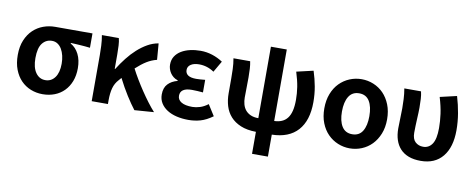

<svg xmlns="http://www.w3.org/2000/svg" viewBox="-73 -1058 3970 1608"><g transform="rotate(10 1912.0 -254.5)"><path d="M305 14Q251 14 203.5 -5Q156 -24 120.5 -60.5Q85 -97 64.5 -150.5Q44 -204 44 -274Q44 -346 66.5 -400Q89 -454 126.5 -489.5Q164 -525 212 -542.5Q260 -560 312 -560H629V-438Q606 -441 585.5 -442.5Q565 -444 545.5 -445.5Q526 -447 506 -448Q486 -449 464 -450V-445Q509 -420 534 -370Q559 -320 559 -251Q559 -189 540 -140Q521 -91 487 -56.5Q453 -22 406.5 -4Q360 14 305 14ZM307 -106Q358 -106 388.5 -148Q419 -190 419 -265Q419 -301 411.5 -332.5Q404 -364 390 -388Q376 -412 355 -426Q334 -440 307 -440Q257 -440 225.5 -400.5Q194 -361 194 -274Q194 -194 225 -150Q256 -106 307 -106Z M1086 12Q1051 -33 1011 -96.5Q971 -160 933 -235L913 -212Q883 -180 871 -136.5Q859 -93 859 -32V0H721V-393Q721 -426 719 -471.5Q717 -517 709 -560H853Q860 -534 862 -498Q864 -462 864 -423V-300H868Q900 -351 936 -397Q972 -443 1012.5 -479.5Q1053 -516 1097 -541Q1141 -566 1189 -574L1200 -436Q1155 -425 1115 -400.5Q1075 -376 1027 -332Q1048 -291 1075 -246Q1102 -201 1131.5 -157Q1161 -113 1191.5 -72.5Q1222 -32 1251 0Z M1544 14Q1491 14 1444.5 3Q1398 -8 1363.5 -30Q1329 -52 1309 -84Q1289 -116 1289 -158Q1289 -215 1319.5 -247Q1350 -279 1400 -292V-297Q1378 -304 1362 -317Q1346 -330 1335.5 -346Q1325 -362 1319.5 -380Q1314 -398 1314 -416Q1314 -457 1333 -486.5Q1352 -516 1384.5 -535.5Q1417 -555 1459 -564.5Q1501 -574 1547 -574Q1598 -574 1646.5 -558.5Q1695 -543 1737 -515L1682 -420Q1624 -460 1554 -460Q1511 -460 1484.5 -443Q1458 -426 1458 -396Q1458 -367 1480.5 -351.5Q1503 -336 1550 -336Q1567 -336 1586.5 -337.5Q1606 -339 1626 -341V-234Q1602 -236 1578.5 -237.5Q1555 -239 1532 -239Q1433 -239 1433 -172Q1433 -138 1465 -118.5Q1497 -99 1559 -99Q1588 -99 1622.5 -109.5Q1657 -120 1691 -146L1750 -53Q1696 -14 1647 0Q1598 14 1544 14Z M2507 -574Q2528 -509 2539.5 -445.5Q2551 -382 2551 -314Q2551 -157 2475.5 -73Q2400 11 2255 14V201H2120V14Q2043 13 1989.5 -9.5Q1936 -32 1902.5 -69.5Q1869 -107 1854 -157Q1839 -207 1839 -264V-393Q1839 -426 1837.5 -470Q1836 -514 1828 -560H1970Q1976 -531 1978 -496.5Q1980 -462 1980 -423Q1980 -405 1979.5 -381.5Q1979 -358 1979 -335Q1979 -312 1978.5 -290Q1978 -268 1978 -253Q1978 -223 1985.5 -195.5Q1993 -168 2009.5 -147.5Q2026 -127 2053.5 -114.5Q2081 -102 2120 -102V-710H2255V-102Q2291 -103 2319 -115Q2347 -127 2366 -151.5Q2385 -176 2394.5 -214.5Q2404 -253 2404 -308Q2404 -362 2395.5 -416.5Q2387 -471 2365 -541Z M2917 14Q2864 14 2815.5 -6Q2767 -26 2730 -63.5Q2693 -101 2671.5 -155.5Q2650 -210 2650 -279Q2650 -349 2671.5 -404Q2693 -459 2730 -496.5Q2767 -534 2815.5 -554Q2864 -574 2917 -574Q2970 -574 3018.5 -554Q3067 -534 3103.5 -496.5Q3140 -459 3162 -404Q3184 -349 3184 -279Q3184 -210 3162 -155.5Q3140 -101 3103.5 -63.5Q3067 -26 3018.5 -6Q2970 14 2917 14ZM2917 -106Q2976 -106 3004.5 -152.5Q3033 -199 3033 -279Q3033 -360 3004.5 -407Q2976 -454 2917 -454Q2858 -454 2829 -407Q2800 -360 2800 -279Q2800 -199 2829 -152.5Q2858 -106 2917 -106Z M3520 14Q3461 14 3417.5 -2.5Q3374 -19 3345.5 -50Q3317 -81 3303 -124Q3289 -167 3289 -221Q3289 -264 3291 -306.5Q3293 -349 3293 -393Q3293 -426 3291 -470Q3289 -514 3281 -560H3423Q3430 -531 3432 -496.5Q3434 -462 3434 -423Q3434 -404 3433 -378.5Q3432 -353 3430.5 -324.5Q3429 -296 3428 -266Q3427 -236 3427 -209Q3427 -155 3454 -130.5Q3481 -106 3520 -106Q3569 -106 3597 -148Q3625 -190 3625 -283Q3625 -340 3616.5 -402.5Q3608 -465 3585 -541L3727 -574Q3748 -504 3760 -433Q3772 -362 3772 -290Q3772 -146 3706.5 -66Q3641 14 3520 14Z"/></g></svg>

Font: SpoqaHanSansJP-Bold
Style: Regular
Weight: 700
Designer: [Source Han Sans]
Ryoko NISHIZUKA  (kana & ideographs); Paul D. Hunt (Latin, Greek & Cyrillic); Wenlong ZHANG  (bopomofo
Foundry: Spoqa (http://bi.spoqa.com)
Version: Version 1.002.20150607